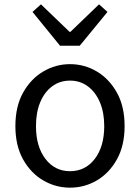

<svg xmlns="http://www.w3.org/2000/svg" viewBox="-20 -853 646 886"><path d="M303 13Q237 13 179.5 -20.5Q122 -54 86.5 -117.5Q51 -181 51 -271Q51 -362 86.5 -425.5Q122 -489 179.5 -523Q237 -557 303 -557Q370 -557 427 -523Q484 -489 519.5 -425.5Q555 -362 555 -271Q555 -181 519.5 -117.5Q484 -54 427 -20.5Q370 13 303 13ZM303 -63Q374 -63 417.5 -120Q461 -177 461 -271Q461 -334 441 -381Q421 -428 385.5 -454.5Q350 -481 303 -481Q256 -481 220.5 -454.5Q185 -428 165.5 -381Q146 -334 146 -271Q146 -177 189.5 -120Q233 -63 303 -63ZM257 -642 130 -798 169 -833 301 -706H305L437 -833L476 -798L348 -642Z"/></svg>

Font: Chiron Sans HK TT
Style: Regular
Weight: 400
Designer: Ryoko NISHIZUKA 西塚涼子 (kana, bopomofo & ideographs); Paul D. Hunt (Latin, Greek & Cyrillic); Sandoll Communications 산돌커뮤니
Foundry: Adobe
Version: Version 2.022;hotconv 1.0.109;makeotfexe 2.5.65596